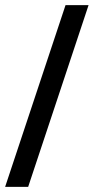

<svg xmlns="http://www.w3.org/2000/svg" viewBox="-44 -711 366 750"><path d="M302 -691H212L-24 19H66Z"/></svg>

Font: XITS
Style: Bold
Weight: 700
Designer: MicroPress Inc., with final additions and corrections provided by Coen Hoffman, Elsevier (retired)
Version: Version 1.107